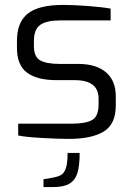

<svg xmlns="http://www.w3.org/2000/svg" viewBox="-20 -559 540 781"><path d="M54 -8V-56H273Q329 -56 355 -71Q381 -86 381 -134V-158Q381 -233 284 -233H209Q132 -233 90.5 -263Q49 -293 49 -365V-393Q49 -469 93.5 -504Q138 -539 237 -539Q280 -539 338.5 -534.5Q397 -530 430 -524V-476H224Q170 -476 144 -458Q118 -440 118 -393V-371Q118 -328 143.5 -313.5Q169 -299 222 -299H298Q371 -299 411 -265Q451 -231 451 -167V-130Q451 -54 402 -24Q353 6 260 6Q215 6 147 2Q79 -2 54 -8ZM157 170 187 165Q213 161 227 153.5Q241 146 248 125Q255 104 255 63H304Q304 115 295 144.5Q286 174 262.5 188Q239 202 195 202H157Z"/></svg>

Font: Exo
Style: Regular
Weight: 400
Designer: Natanael Gama
Foundry: Natanael Gama
Version: Version 1.500; ttfautohint (v1.6)